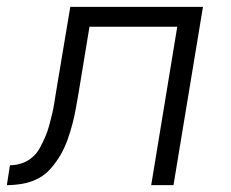

<svg xmlns="http://www.w3.org/2000/svg" viewBox="-53 -540 673 560"><path d="M-33 0 -24 -58Q-7 -58 10 -63.5Q27 -69 41 -81Q55 -93 63.5 -109Q72 -125 79 -141Q86 -157 90.5 -174Q95 -191 99 -207.5Q103 -224 105.5 -241Q108 -258 111 -275L152 -520H539L453 0H388L464 -462H208L176 -268Q172 -245 168 -222.5Q164 -200 158 -177.5Q152 -155 144 -132.5Q136 -110 124 -89Q112 -68 95.5 -49Q79 -30 57.5 -19Q36 -8 12.5 -4Q-11 0 -33 0Z"/></svg>

Font: Iosevka Light Extended
Style: Italic
Weight: 300
Width: 7
Italic angle: -9°
Monospace: yes
Designer: Belleve Invis
Foundry: Belleve Invis
Version: Version 32.5.0; ttfautohint (v1.8.4)